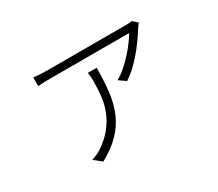

<svg xmlns="http://www.w3.org/2000/svg" viewBox="-112 -775 1224 1079"><g transform="rotate(-30 500.0 -235.0)"><path d="M520 -407Q520 -321 511.5 -251.5Q503 -182 478.5 -124.5Q454 -67 409 -20Q364 27 289 68L240 29Q254 24 271 17Q288 10 302 1Q357 -36 389.5 -77.5Q422 -119 439.5 -164Q457 -209 462 -256.5Q467 -304 467 -354Q467 -367 466 -380Q465 -393 463 -407ZM852 -509Q844 -499 837 -489Q827 -473 808 -444.5Q789 -416 762.5 -382.5Q736 -349 702.5 -315.5Q669 -282 631 -257L587 -288Q616 -304 645 -329.5Q674 -355 699 -382.5Q724 -410 744 -437.5Q764 -465 776 -485H272Q251 -485 227.5 -484.5Q204 -484 184 -482V-538Q204 -536 227.5 -534.5Q251 -533 272 -533H784Q792 -533 803 -533.5Q814 -534 822 -536Z"/></g></svg>

Font: SpoqaHanSansJP-Light
Style: Regular
Weight: 300
Designer: [Source Han Sans]
Ryoko NISHIZUKA  (kana & ideographs); Paul D. Hunt (Latin, Greek & Cyrillic); Wenlong ZHANG  (bopomofo
Foundry: Spoqa (http://bi.spoqa.com)
Version: Version 1.002.20150607